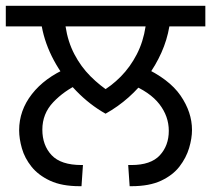

<svg xmlns="http://www.w3.org/2000/svg" viewBox="-27 -642 728 662"><path d="M337 -250Q282 -281 236 -328.5Q190 -376 159 -433.5Q128 -491 117 -551H-7V-622H681V-551H557Q549 -504 529.5 -460.5Q510 -417 481.5 -378Q453 -339 416.5 -306.5Q380 -274 337 -250ZM475 -551H199Q207 -498 229.5 -455Q252 -412 285 -379Q318 -346 356 -322L318 -323Q357 -345 389.5 -378Q422 -411 444.5 -454.5Q467 -498 475 -551ZM39 -193Q39 -261 83 -317.5Q127 -374 206 -408L246 -353Q194 -329 156.5 -289.5Q119 -250 119 -195Q119 -141 151 -107Q183 -73 254 -73H259L254 0H248Q186 0 145.5 -19Q105 -38 81.5 -67.5Q58 -97 48.5 -130.5Q39 -164 39 -193ZM635 -194Q635 -165 625 -131.5Q615 -98 592 -68Q569 -38 528.5 -19Q488 0 426 0H420L415 -73H426Q493 -73 524 -106.5Q555 -140 555 -191Q555 -241 522.5 -283Q490 -325 421 -353L464 -412Q556 -370 595.5 -312.5Q635 -255 635 -194Z"/></svg>

Font: lgurmukhi15
Style: Book
Weight: 400
Designer: Jelle Bosma - Monotype Design Team
Foundry: Monotype Imaging Inc.
Version: Version 2.003